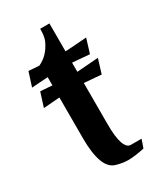

<svg xmlns="http://www.w3.org/2000/svg" viewBox="-143 -586 553 651"><g transform="rotate(-30 133.0 -260.5)"><path d="M162.1 7.3Q141.1 7.3 115.7 -0.2Q90.3 -7.8 78.1 -41.7Q65.9 -75.7 65.9 -133.3V-293.5Q50.3 -292.5 2.4 -288.6L20 -344.2L65.9 -340.8V-373Q50.3 -372.1 2.4 -368.7L20 -423.8L61 -420.9Q99.1 -438 119.1 -482.4Q126 -498 126 -527.8H162.1V-418.5Q171.4 -418.5 246.1 -424.3L229 -368.7L164.6 -374H162.1V-338.4Q171.4 -338.9 246.1 -344.7L229 -289.1L164.6 -294.4H162.1V-133.3Q162.1 -81.5 170.9 -57.4Q179.7 -33.2 195.3 -33.2H237.3L226.1 -1Q187.5 7.3 162.1 7.3Z"/></g></svg>

Font: Quaaykop
Style: Medium
Weight: 500
Designer: Tup Wanders
Foundry: Free font, DO NOT SELL
Version: Version 1.00;July 31, 2023;FontCreator 11.5.0.2430 64-bit